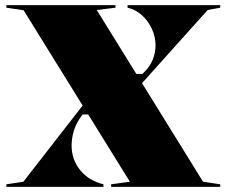

<svg xmlns="http://www.w3.org/2000/svg" viewBox="-20 -728 883 748"><path d="M413 0V-10L486 -20L72 -688L5 -698V-708H430V-698L357 -689L771 -20L838 -10V0ZM5 0V-10L71 -20L309 -326L335 -282H302L299 -278Q277 -249 268 -219.5Q259 -190 259 -161Q259 -106 292.5 -65Q326 -24 383 -10V0ZM501 -440H535L541 -446Q566 -471 576 -498Q586 -525 586 -550Q586 -585 571.5 -616Q557 -647 532.5 -669Q508 -691 477 -698V-708H838V-698L789 -689L527 -397Z"/></svg>

Font: Kalnia Thin
Style: Bold
Weight: 700
Version: Version 1.105